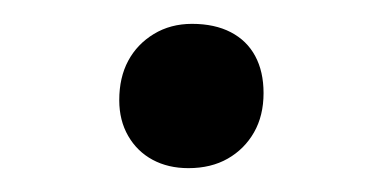

<svg xmlns="http://www.w3.org/2000/svg" viewBox="-20 -390 310 161"><path d="M80 -306Q80 -325 87.5 -339Q95 -353 109 -361.5Q123 -370 141 -370Q160 -370 173.5 -363Q187 -356 194 -343Q201 -330 201 -312Q201 -293 193 -279Q185 -265 171 -257Q157 -249 138 -249Q121 -249 108 -256Q95 -263 87.5 -276Q80 -289 80 -306Z"/></svg>

Font: Literata 24pt Light
Style: Italic
Weight: 300
Italic angle: -2°
Designer: Latin by Veronika Burian and Jose Scaglione. Greek by Irene Vlachou. Cyrillic by Vera Evstafieva
Foundry: TypeTogether
Version: Version 3.103;gftools[0.9.29]